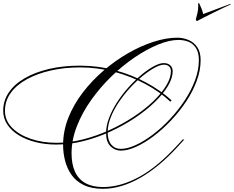

<svg xmlns="http://www.w3.org/2000/svg" viewBox="-182 -1036 1464 1202"><path d="M463 146Q391 146 342.5 122.5Q294 99 266 59Q238 19 225.5 -29.5Q213 -78 213 -129Q213 -216 246 -299Q279 -382 336.5 -457Q394 -532 467 -594.5Q540 -657 620 -703Q700 -749 779.5 -774.5Q859 -800 928 -800Q964 -800 997.5 -786Q1031 -772 1052.5 -741.5Q1074 -711 1074 -659Q1074 -596 1049.5 -529.5Q1025 -463 983 -400Q941 -337 888.5 -281.5Q836 -226 779.5 -183.5Q723 -141 670 -117Q617 -93 574 -93Q537 -93 509.5 -120.5Q482 -148 482 -203Q482 -249 501.5 -299.5Q521 -350 553 -399Q585 -448 624.5 -491.5Q664 -535 704.5 -568.5Q745 -602 781.5 -621.5Q818 -641 843 -641Q869 -641 884 -627Q899 -613 899 -590Q899 -547 869 -497Q839 -447 785.5 -395.5Q732 -344 661.5 -297Q591 -250 509.5 -212.5Q428 -175 341.5 -153Q255 -131 170 -131Q102 -131 42 -146Q-18 -161 -64 -189Q-110 -217 -136 -256Q-162 -295 -162 -343Q-162 -405 -127 -457Q-92 -509 -27 -546.5Q38 -584 125.5 -604.5Q213 -625 319 -625Q432 -625 537.5 -596.5Q643 -568 733.5 -519Q824 -470 892 -408L885 -399Q819 -461 729 -509.5Q639 -558 534.5 -586Q430 -614 319 -614Q221 -614 135.5 -594.5Q50 -575 -14.5 -539.5Q-79 -504 -115 -454Q-151 -404 -151 -342Q-151 -282 -107 -237Q-63 -192 10.5 -167Q84 -142 172 -142Q254 -142 338.5 -163.5Q423 -185 503 -221.5Q583 -258 653 -304Q723 -350 775.5 -400Q828 -450 858 -499Q888 -548 888 -590Q888 -610 876 -620.5Q864 -631 844 -631Q821 -631 786 -612Q751 -593 711 -560.5Q671 -528 632.5 -486Q594 -444 562 -396.5Q530 -349 511 -300.5Q492 -252 492 -208Q492 -158 514.5 -131Q537 -104 574 -104Q616 -104 668 -128Q720 -152 775 -193.5Q830 -235 881.5 -290Q933 -345 974 -407Q1015 -469 1039 -533.5Q1063 -598 1063 -659Q1063 -707 1045 -735Q1027 -763 998 -774.5Q969 -786 935 -786Q879 -786 808 -757Q737 -728 661.5 -677Q586 -626 515.5 -557.5Q445 -489 388.5 -409.5Q332 -330 299 -245Q266 -160 266 -76Q266 -8 287.5 39Q309 86 353 110.5Q397 135 463 135Q519 135 576.5 118.5Q634 102 692 70Q750 38 808 -10.5Q866 -59 924 -122L962 -163H972L933 -120Q875 -56 815.5 -6.5Q756 43 696.5 77Q637 111 578 128.5Q519 146 463 146ZM1261 -1012 1262 -1008Q1247 -1002 1216.5 -987Q1186 -972 1151 -955Q1116 -938 1089 -924Q1062 -910 1053 -905Q1044 -905 1044 -915Q1049 -932 1054 -954Q1059 -976 1059 -996Q1059 -1001 1059 -1005.5Q1059 -1010 1058 -1014Q1058 -1016 1062 -1016Q1064 -1016 1066 -1013Q1074 -996 1080 -981Q1086 -966 1090 -948Z"/></svg>

Font: Ballet 24pt
Style: Regular
Weight: 400
Designer: Maximiliano R. Sproviero
Foundry: Omnibus-Type
Version: Version 1.100